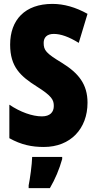

<svg xmlns="http://www.w3.org/2000/svg" viewBox="-20 -744 494 985"><path d="M429 -217C429 -312 383 -369 297 -422C216 -471 204 -486 204 -524C204 -550 219 -570 256 -570C292 -570 334 -555 384 -524L429 -673C368 -707 308 -724 249 -724C108 -724 32 -642 32 -515C32 -401 85 -353 169 -300C247 -251 256 -231 256 -200C256 -169 237 -147 195 -147C146 -147 84 -169 28 -207V-35C89 -1 143 10 205 10C342 10 429 -84 429 -217ZM299 72V61H145C144 101 134 173 127 207V221H236C263 175 284 125 299 72Z"/></svg>

Font: Noto Sans Arabic UI XCn Bk
Style: Regular
Weight: 900
Width: 2
Designer: Monotype Design Team, Nadine Chahine and Nizar Qandah
Foundry: Monotype Imaging Inc.
Version: Version 2.010